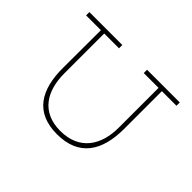

<svg xmlns="http://www.w3.org/2000/svg" viewBox="-135 -964 1229 1229"><g transform="rotate(45 479.0 -350.0)"><path d="M888 -700H592V-670H726V-309C726 -151 649 -30 476 -30C305 -30 234 -151 234 -309V-670H368V-700H70V-670H204L203 -329C202 -129 279 0 476 0C675 0 756 -129 756 -329V-670H888Z"/></g></svg>

Font: Space Cowgirl Thin
Style: Regular
Weight: 100
Designer: Valery Marier
Foundry: Valery Marier
Version: Version 1.000;hotconv 1.0.109;makeotfexe 2.5.65596